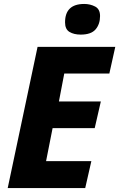

<svg xmlns="http://www.w3.org/2000/svg" viewBox="-20 -951 603 971"><path d="M19 0 170 -714H563L533 -579H305L278 -438H490L459 -303H246L213 -136H442L411 0ZM388 -776Q441 -776 463.5 -802.5Q486 -829 486 -870Q486 -905 461 -918Q436 -931 406 -931Q309 -931 309 -838Q309 -803 331.5 -789.5Q354 -776 388 -776Z"/></svg>

Font: Noto Sans Display Extra
Style: Italic
Weight: 800
Italic angle: -12°
Designer: Monotype Design Team
Foundry: Monotype Imaging Inc.
Version: Version 1.900